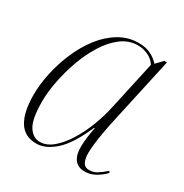

<svg xmlns="http://www.w3.org/2000/svg" viewBox="-135 -653 739 771"><g transform="rotate(30 234.5 -268.0)"><path d="M136 10Q81 10 55 -32.5Q29 -75 29 -155Q29 -203 40.5 -256.5Q52 -310 74 -361.5Q96 -413 128 -454.5Q160 -496 201.5 -521Q243 -546 292 -546Q325 -546 348 -534.5Q371 -523 387 -505L416 -535H428L355 -202Q351 -183 346.5 -156.5Q342 -130 339 -104.5Q336 -79 336 -63Q336 -35 344.5 -19.5Q353 -4 373 -4Q392 -4 408.5 -14Q425 -24 445 -42L450 -35Q432 -16 409 -3Q386 10 360 10Q328 10 312.5 -11.5Q297 -33 298 -70Q298 -88 301 -113Q304 -138 309 -161H306Q265 -67 221.5 -28.5Q178 10 136 10ZM145 -3Q175 -3 203.5 -26.5Q232 -50 256.5 -89Q281 -128 299.5 -175.5Q318 -223 328 -271L377 -494Q364 -515 341 -525.5Q318 -536 294 -536Q252 -536 217.5 -510Q183 -484 156 -441Q129 -398 110.5 -346.5Q92 -295 82 -243.5Q72 -192 72 -149Q72 -67 92.5 -35Q113 -3 145 -3Z"/></g></svg>

Font: Noto Serif Display SemiCondensed ExtraLight
Style: Italic
Weight: 200
Width: 4
Italic angle: -12°
Designer: Monotype Design Team
Foundry: Monotype Imaging Inc.
Version: Version 2.009